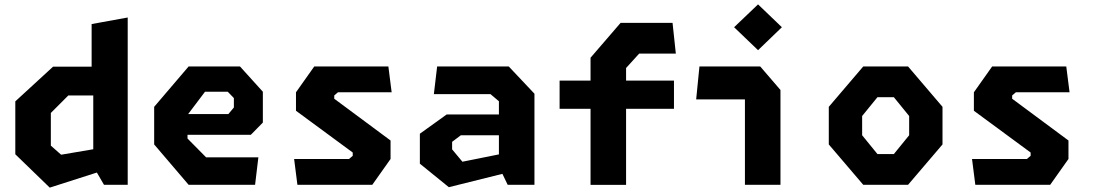

<svg xmlns="http://www.w3.org/2000/svg" viewBox="-20 -845 5000 878"><path d="M455.5 0H564V-765L399 -735V-540H222.5L50 -381.5V-139.5L207.5 13L423 -56ZM212.5 -179V-328.5L292.5 -408.5H406.5V-162.5L259.5 -137.5Z M842.5 0H1146.5L1161.5 -125.5H922.5L837.5 -211.5V-228.5H1127L1182 -284.5V-425.5L1077.5 -541H842.5L685 -356.5V-184.5ZM840.5 -323.5 917.5 -425.5H1021.5L1049.5 -396.5V-353.5L1024.5 -323.5Z M1340 0H1682.5L1766 -118V-202.5L1508.5 -393.5V-408.5L1525.5 -423H1771L1756 -541H1417L1333.5 -423V-338.5L1593 -147.5V-132.5L1576 -118H1325Z M2301.5 0H2424V-416.5L2306.5 -541H1979L1964 -414.5H2223L2261.5 -382V-321.5H2022.5L1900 -233.5V-96.5L2032.5 11L2277.5 -50ZM2047.5 -162V-196.5L2087.5 -226.5H2261.5V-139L2094.5 -105.5Z M2680.5 0.5H2843V-347.5H3062V-476.5H2843V-534L2903 -600H3070.5L3055.5 -740.5H2818L2680.5 -581V-476.5H2539V-347.5H2680.5Z M3386.5 0H3549V-433.5L3456.5 -541H3178.5L3163.5 -390.5H3386.5ZM3337 -720.5 3446.5 -615.5 3555.5 -720.5 3446.5 -825Z M3927.5 0H4132.5L4290 -184.5V-356.5L4132.5 -541H3927.5L3770 -356.5V-184.5ZM3922.5 -226.5V-314.5L3992.5 -400.5H4067.5L4137.5 -314.5V-226.5L4067.5 -140.5H3992.5Z M4440 0H4782.5L4866 -118V-202.5L4608.5 -393.5V-408.5L4625.5 -423H4871L4856 -541H4517L4433.5 -423V-338.5L4693 -147.5V-132.5L4676 -118H4425Z"/></svg>

Font: Monaspace Krypton ExtraBold
Style: Regular
Weight: 800
Designer: Riley Cran & the Lettermatic Team
Foundry: Lettermatic
Version: Version 1.101 (Monaspace Krypton)